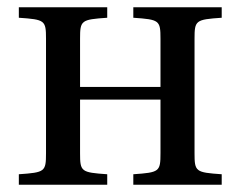

<svg xmlns="http://www.w3.org/2000/svg" viewBox="-20 -510 664 530"><path d="M32 0H276V-29C204 -34 201 -36 201 -87V-235H423V-87C423 -36 420 -34 348 -29V0H592V-29C520 -34 517 -36 517 -87V-403C517 -454 520 -456 592 -461V-490H348V-461C420 -456 423 -454 423 -403V-270H201V-403C201 -454 204 -456 276 -461V-490H32V-461C104 -456 107 -454 107 -403V-87C107 -36 104 -34 32 -29Z"/></svg>

Font: Lingua Franca
Style: Regular
Weight: 400
Version: Version 1.19